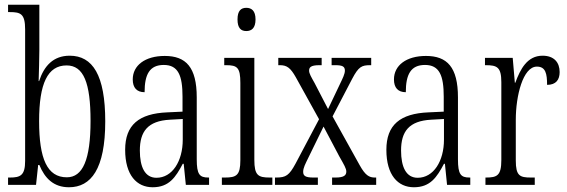

<svg xmlns="http://www.w3.org/2000/svg" viewBox="-20 -780 2392 810"><path d="M271 10C364 10 424 -67 424 -268C424 -463 371 -545 274 -545C205 -545 166 -502 145 -438H143C144 -474 146 -533 146 -569V-760H14V-729H21C67 -729 86 -722 86 -656V-101C86 -40 66 -31 22 -31H14V0H132L141 -84H146C169 -28 206 10 271 10ZM262 -32C179 -32 145 -110 145 -269C145 -428 181 -504 261 -504C333 -504 362 -430 362 -270C362 -106 329 -32 262 -32Z M624 10C693 10 721 -32 751 -89H755L764 0H862V-31H859C822 -31 810 -44 810 -108V-369C810 -497 764 -544 675 -544C592 -544 540 -504 540 -445C540 -410 557 -391 590 -391C590 -466 611 -506 671 -506C732 -506 750 -461 750 -372V-309L686 -306C566 -301 508 -253 508 -148C508 -41 557 10 624 10ZM640 -30C591 -30 570 -76 570 -145C570 -225 603 -270 697 -275L751 -278V-191C751 -100 707 -30 640 -30Z M1019 -649C1041 -649 1058 -661 1058 -698C1058 -735 1041 -747 1019 -747C997 -747 982 -735 982 -698C982 -661 997 -649 1019 -649ZM916 0H1129V-31H1118C1069 -31 1053 -40 1053 -106V-536H926V-505H934C981 -505 994 -495 994 -430V-104C994 -40 977 -31 929 -31H916Z M1140 0H1321V-31H1302C1269 -31 1259 -38 1259 -55C1259 -72 1268 -88 1281 -115L1345 -246L1411 -121C1432 -84 1441 -69 1441 -56C1441 -40 1430 -31 1396 -31H1381V0H1567V-31H1561C1537 -31 1521 -41 1498 -82L1383 -289L1466 -448C1493 -499 1506 -505 1542 -505H1546V-536H1379V-505H1394C1424 -505 1435 -500 1435 -482C1435 -468 1426 -450 1413 -423L1364 -320L1307 -430C1293 -455 1284 -470 1284 -482C1284 -495 1290 -505 1327 -505H1337V-536H1154V-505H1161C1191 -505 1206 -493 1228 -454L1326 -277L1227 -90C1200 -40 1186 -31 1146 -31H1140Z M1726 10C1795 10 1823 -32 1853 -89H1857L1866 0H1964V-31H1961C1924 -31 1912 -44 1912 -108V-369C1912 -497 1866 -544 1777 -544C1694 -544 1642 -504 1642 -445C1642 -410 1659 -391 1692 -391C1692 -466 1713 -506 1773 -506C1834 -506 1852 -461 1852 -372V-309L1788 -306C1668 -301 1610 -253 1610 -148C1610 -41 1659 10 1726 10ZM1742 -30C1693 -30 1672 -76 1672 -145C1672 -225 1705 -270 1799 -275L1853 -278V-191C1853 -100 1809 -30 1742 -30Z M2028 0H2236V-31H2220C2173 -31 2156 -38 2156 -103V-275C2156 -375 2186 -499 2245 -499C2282 -499 2288 -469 2288 -422C2326 -422 2341 -444 2341 -476C2341 -516 2318 -545 2269 -545C2204 -545 2175 -488 2154 -431H2152L2143 -536H2026V-505H2029C2077 -505 2095 -497 2095 -433V-105C2095 -39 2077 -31 2030 -31H2028Z"/></svg>

Font: Noto Serif Myanmar ExtraCondensed Light
Style: Regular
Weight: 300
Width: 2
Designer: Ben Mitchell and the Monotype Design Team
Foundry: Monotype Imaging Inc.
Version: Version 2.106